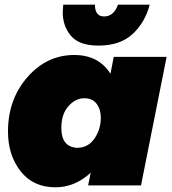

<svg xmlns="http://www.w3.org/2000/svg" viewBox="-20 -789 730 817"><path d="M399 -595Q317 -595 282 -636.5Q247 -678 247 -736L249 -769H384Q384 -719 423 -719Q464 -719 482 -769H617Q597 -693 544 -644Q491 -595 399 -595ZM216 8Q121 8 67.5 -60.5Q14 -129 14 -229Q14 -366 96.5 -460.5Q179 -555 296 -555Q400 -555 450 -475L464 -547H689L580 0H355L366 -54Q298 8 216 8ZM308 -160Q355 -160 382 -199.5Q409 -239 409 -288Q409 -324 391 -347.5Q373 -371 339 -371Q301 -371 271 -337Q241 -303 241 -244Q241 -164 308 -160Z"/></svg>

Font: Argentum Sans Black
Style: Italic
Weight: 900
Italic angle: -11°
Designer: Julieta Ulanovsky (font), Cristiano Sobral (main changes and remaster)
Foundry: Julieta Ulanovsky (font), Cristiano Sobral (main changes and remaster)
Version: Version 2.007;June 15, 2022;FontCreator 14.0.0.2814 64-bit; 